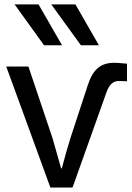

<svg xmlns="http://www.w3.org/2000/svg" viewBox="-20 -834 585 854"><path d="M7.8 -538.1H106.4L212.9 -221.7Q215.8 -211.9 252 -85H254.9Q275.4 -163.1 293.9 -221.7L371.1 -457Q387.7 -507.8 415 -531.2Q442.4 -554.7 487.3 -554.7Q500 -554.7 522.5 -552.7L544.9 -550.8V-472.7Q533.2 -473.6 506.8 -473.6Q471.7 -473.6 454.1 -424.8L302.7 0H204.1ZM44.9 -814.5H151.4L255.9 -632.8H175.8ZM208 -814.5H315.4L419.9 -632.8H339.8Z"/></svg>

Font: Gothic A1 Medium
Style: Regular
Weight: 500
Designer: HanYang I&C Co.,Ltd.
Foundry: HanYang I&C Co.,Ltd.
Version: Version 2.50